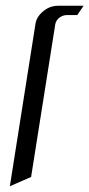

<svg xmlns="http://www.w3.org/2000/svg" viewBox="-20 -458 310 666"><path d="M14.2 188 103 -375Q106.4 -399.4 129.9 -418.9Q152.3 -438 182.1 -438H270L248 -405.8H212.9Q198.2 -405.8 186.5 -397Q174.8 -388.2 171.9 -375L87.9 155.8Z"/></svg>

Font: Hhenum
Style: Italic
Weight: 400
Designer: T. Christopher White
Version: Version 1.0